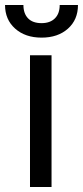

<svg xmlns="http://www.w3.org/2000/svg" viewBox="-49 -750 332 770"><path d="M157.7 0H71.3V-528.3H157.7ZM263.7 -730Q263.7 -670.9 223.4 -635Q183.1 -599.1 117.7 -599.1Q52.2 -599.1 11.7 -635.3Q-28.8 -671.4 -28.8 -730H44.9Q44.9 -695.8 63.5 -676.5Q82 -657.2 117.7 -657.2Q151.9 -657.2 171.1 -676.3Q190.4 -695.3 190.4 -730Z"/></svg>

Font: MAUL Condensed
Style: Condensed Regular
Weight: 400
Designer: MAUL
Version: Version 1.0; 2020; ttfautohint (v1.8.3)